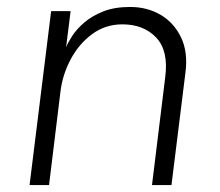

<svg xmlns="http://www.w3.org/2000/svg" viewBox="-20 -532 632 552"><path d="M65 0 127 -500H183L170 -396Q175 -409 187.5 -428.5Q200 -448 222 -467Q244 -486 276.5 -499Q309 -512 354 -512Q403 -512 441.5 -489.5Q480 -467 500.5 -424.5Q521 -382 513 -322L473 0H417L455 -310Q465 -386 429 -424Q393 -462 332 -462Q283 -462 245 -434Q207 -406 183.5 -362Q160 -318 154 -270L121 0Z"/></svg>

Font: Inclusive Sans Light
Style: Italic
Weight: 300
Italic angle: -7°
Designer: Olivia King
Foundry: Olivia King
Version: Version 2.004